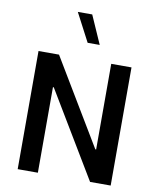

<svg xmlns="http://www.w3.org/2000/svg" viewBox="-101 -1038 911 1116"><g transform="rotate(10 354.5 -480.5)"><path d="M425.3 -793.9H354L266.6 -960.9H351.6ZM510.3 -697.3H629.9V0H508.3L205.1 -504.9H200.2V0H81.1V-697.3H202.1L505.4 -191.9H510.3Z"/></g></svg>

Font: Estedad-FD SemiBold
Style: Regular
Weight: 600
Designer: Amin Abedi
Version: Version 7.3